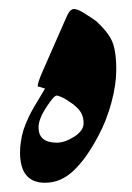

<svg xmlns="http://www.w3.org/2000/svg" viewBox="-20 -396 285 416"><path d="M231.9 -244.6Q231.9 -212.9 221.4 -173.8Q210.9 -134.8 193.8 -103Q167.5 -52.7 139.6 -26.4Q111.8 0 77.6 0Q23.4 0 23.4 -65.9Q23.4 -88.4 30.8 -114.3Q40 -141.1 54 -164.6Q67.9 -188 77.6 -204.1Q67.9 -207 65.7 -207.8Q63.5 -208.5 62 -208.5Q60.5 -214.4 71.8 -240.2L123.5 -357.9Q130.9 -376.5 140.6 -376.5Q147.9 -376.5 162.8 -367.2Q177.7 -357.9 188 -350.6Q212.4 -328.6 222.2 -308.1Q231.9 -287.6 231.9 -244.6ZM161.1 -128.9Q161.1 -149.9 146.5 -163.1Q139.2 -170.4 125.5 -179Q111.8 -187.5 103 -189Q96.7 -189 80.1 -163.3Q63.5 -137.7 63.5 -120.1Q63.5 -86.9 103 -86.9Q120.6 -86.9 140.9 -99.9Q161.1 -112.8 161.1 -128.9Z"/></svg>

Font: IranNastaliq
Style: Regular
Weight: 400
Designer: Hossein Zahedi
Version: Version 1.5